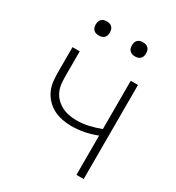

<svg xmlns="http://www.w3.org/2000/svg" viewBox="-171 -814 842 919"><g transform="rotate(30 250.0 -354.5)"><path d="M391 0V-217Q358 -204 323 -197Q288 -190 252 -190Q227 -190 201.5 -195Q176 -200 153.5 -211.5Q131 -223 113 -242Q95 -261 84.5 -284.5Q74 -308 71.5 -333.5Q69 -359 69 -385V-520H109V-385Q109 -364 111 -343Q113 -322 121.5 -302.5Q130 -283 145 -268Q160 -253 178.5 -243.5Q197 -234 218 -230Q239 -226 260 -226Q293 -226 326 -233.5Q359 -241 391 -253V-520H431V0ZM350 -631Q342 -631 334.5 -633Q327 -635 321 -641Q315 -647 313 -654.5Q311 -662 311 -670Q311 -678 313 -685.5Q315 -693 321 -699Q327 -705 334.5 -707Q342 -709 350 -709Q358 -709 365.5 -707Q373 -705 379 -699Q385 -693 387 -685.5Q389 -678 389 -670Q389 -662 387 -654.5Q385 -647 379 -641Q373 -635 365.5 -633Q358 -631 350 -631ZM150 -631Q142 -631 134.5 -633Q127 -635 121 -641Q115 -647 113 -654.5Q111 -662 111 -670Q111 -678 113 -685.5Q115 -693 121 -699Q127 -705 134.5 -707Q142 -709 150 -709Q158 -709 165.5 -707Q173 -705 179 -699Q185 -693 187 -685.5Q189 -678 189 -670Q189 -662 187 -654.5Q185 -647 179 -641Q173 -635 165.5 -633Q158 -631 150 -631Z"/></g></svg>

Font: Zed Sans Extralight
Style: Regular
Weight: 200
Designer: Belleve Invis
Foundry: Belleve Invis
Version: Version 1.0.0; ttfautohint (v1.8.4)